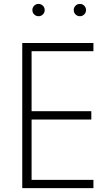

<svg xmlns="http://www.w3.org/2000/svg" viewBox="-20 -972 565 992"><path d="M95 0V-750H462.7V-707.3H143.2V-397.3H451.8V-354.5H143.2V-42.7H462.7V0ZM392.7 -888.2Q379.5 -888.2 370.2 -897.5Q360.9 -906.8 360.9 -920Q360.9 -933.2 370.2 -942.5Q379.5 -951.8 392.7 -951.8Q405.9 -951.8 415.2 -942.5Q424.5 -933.2 424.5 -920Q424.5 -906.8 415.2 -897.5Q405.9 -888.2 392.7 -888.2ZM179.1 -888.2Q165.9 -888.2 156.6 -897.5Q147.3 -906.8 147.3 -920Q147.3 -933.2 156.6 -942.5Q165.9 -951.8 179.1 -951.8Q192.3 -951.8 201.6 -942.5Q210.9 -933.2 210.9 -920Q210.9 -906.8 201.6 -897.5Q192.3 -888.2 179.1 -888.2Z"/></svg>

Font: Spartan Light
Style: Regular
Weight: 300
Designer: Matt Bailey, Mirko Velimirovic
Foundry: Matt Bailey
Version: Version 1.005